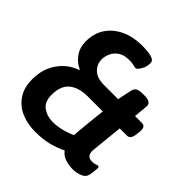

<svg xmlns="http://www.w3.org/2000/svg" viewBox="-189 -851 1003 1003"><g transform="rotate(45 312.0 -350.0)"><path d="M219 7Q163 7 116.5 -13Q70 -33 42.5 -74Q15 -115 15 -176Q15 -254 54.5 -309Q94 -364 155 -384V-388Q119 -404 96 -436.5Q73 -469 73 -515Q73 -575 102.5 -618Q132 -661 182.5 -684Q233 -707 296 -707Q315 -707 337.5 -705Q360 -703 376.5 -696Q393 -689 393 -672Q393 -645 379 -622Q365 -599 355 -599Q350 -599 337 -602.5Q324 -606 303 -606Q265 -606 242 -590.5Q219 -575 208.5 -552Q198 -529 198 -506Q198 -471 224 -445.5Q250 -420 303 -420H406L422 -497Q426 -515 437.5 -523Q449 -531 479 -531H491Q542 -531 538 -496L531 -420H583Q611 -420 606 -377L604 -361Q600 -318 574 -318H520L502 -141Q500 -115 510 -104Q520 -93 538 -93Q556 -93 565 -96.5Q574 -100 578 -100Q586 -100 586 -89Q586 -82 584.5 -69.5Q583 -57 580 -38Q575 -13 549 -3Q523 7 499 7Q469 7 442.5 -1.5Q416 -10 398 -33Q361 -15 319 -4Q277 7 219 7ZM248 -94Q309 -94 376 -124Q376 -131 378 -153.5Q380 -176 383 -206Q386 -236 389 -266Q392 -296 395 -318H285Q218 -318 181 -287.5Q144 -257 144 -190Q144 -139 175 -116.5Q206 -94 248 -94Z"/></g></svg>

Font: Asap SemiBold
Style: Italic
Weight: 600
Italic angle: -6°
Designer: Pablo Cosgaya
Foundry: Omnibus-Type
Version: Version 3.001; ttfautohint (v1.8.3)